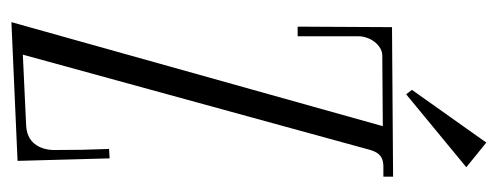

<svg xmlns="http://www.w3.org/2000/svg" viewBox="-289 -581 876 338"><g transform="rotate(90 149.0 -412.0)"><path d="M291 -648.9Q280.8 -648.9 273.2 -648.9Q265.6 -648.9 260 -646.7Q254.4 -644.5 250.2 -639.2Q246.1 -633.8 243.2 -623L76.2 -14.2L200.2 -20Q222.2 -21 233.2 -34.9Q244.1 -48.8 244.1 -69.8Q244.1 -94.2 243.7 -117.9Q243.2 -141.6 242.2 -166L258.8 -167L263.2 -4.9L19 5.9L202.1 -647.9L78.1 -647Q70.8 -647 64.5 -643.1Q58.1 -639.2 53.5 -633.1Q48.8 -627 46.4 -619.6Q43.9 -612.3 43.9 -606V-498H26.9L27.8 -664.1L291 -666ZM231 -830.1 274.4 -794.9 146 -689 138.2 -699.2Z"/></g></svg>

Font: Bigelow Rules
Style: Regular
Weight: 400
Designer: Astigmatic (AOETI)
Foundry: Astigmatic (AOETI)
Version: Version 1.001